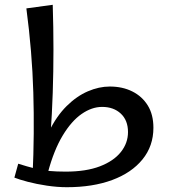

<svg xmlns="http://www.w3.org/2000/svg" viewBox="-20 -771 720 801"><path d="M259 10Q219 10 175.5 3.5Q132 -3 96 -12.5Q60 -22 40 -30L56 -88Q90 -77 133.5 -66Q177 -55 254 -55Q339 -55 396.5 -77Q454 -99 484 -136.5Q514 -174 514 -220Q514 -269 484 -297Q454 -325 406 -325Q363 -325 320.5 -295.5Q278 -266 241.5 -205.5Q205 -145 180 -52L138 -70Q153 -158 184.5 -222.5Q216 -287 258 -328.5Q300 -370 346.5 -390Q393 -410 438 -410Q491 -410 532 -389.5Q573 -369 596.5 -331Q620 -293 620 -238Q620 -162 574.5 -106Q529 -50 448 -20Q367 10 259 10ZM116 -40Q124 -215 119 -385Q114 -555 90 -736L200 -751Q203 -657 203 -564.5Q203 -472 200 -383.5Q197 -295 191 -212Q185 -129 176 -54Z"/></svg>

Font: Marhey Light Light
Style: Regular
Weight: 300
Version: Version 1.000